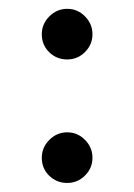

<svg xmlns="http://www.w3.org/2000/svg" viewBox="-20 -415 304 435"><path d="M74.7 -337.4Q74.7 -360.8 91.8 -377.9Q108.9 -395 132.3 -395Q155.8 -395 172.6 -377.9Q189.5 -360.8 189.5 -337.4Q189.5 -314 172.6 -297.1Q155.8 -280.3 132.3 -280.3Q108.4 -280.3 91.6 -296.6Q74.7 -313 74.7 -337.4ZM74.7 -57.6Q74.7 -81.1 91.8 -98.1Q108.9 -115.2 132.3 -115.2Q155.8 -115.2 172.6 -98.1Q189.5 -81.1 189.5 -57.6Q189.5 -34.2 172.6 -17.3Q155.8 -0.5 132.3 -0.5Q108.4 -0.5 91.6 -16.8Q74.7 -33.2 74.7 -57.6Z"/></svg>

Font: Vazirmatn UI Light
Style: Regular
Weight: 300
Designer: Saber Rastikerdar
Foundry: Saber Rastikerdar
Version: Version 33.003